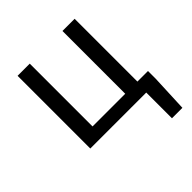

<svg xmlns="http://www.w3.org/2000/svg" viewBox="-197 -682 1014 1014"><g transform="rotate(-45 309.5 -175.5)"><path d="M510 192H588L597 -17V-74H518V-543H427V-74H183V-543H92V0H510Z"/></g></svg>

Font: Microsoft YaHei
Style: Regular
Weight: 400
Designer: Ryoko NISHIZUKA 西塚涼子 (kana, bopomofo & ideographs); Paul D. Hunt (Latin, Greek & Cyrillic); Sandoll Communications 산돌커뮤니
Foundry: Adobe
Version: Version 2.001;hotconv 1.0.111;makeotfexe 2.5.65597